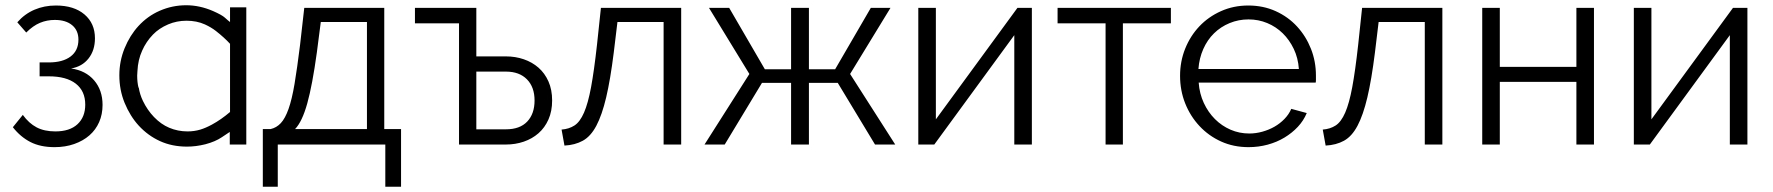

<svg xmlns="http://www.w3.org/2000/svg" viewBox="-20 -551 6759 732"><path d="M46 -466Q74 -498 111.5 -514Q149 -530 193 -530Q262 -530 302 -496Q342 -462 342 -405Q342 -359 317.5 -328Q293 -297 251 -290Q307 -282 339 -244.5Q371 -207 371 -151Q371 -115 358 -85.5Q345 -56 321 -35Q297 -14 263 -2Q229 10 188 10Q134 10 96 -9.5Q58 -29 29 -66L67 -113Q90 -81 119.5 -65.5Q149 -50 191 -50Q246 -50 275.5 -77.5Q305 -105 305 -152Q305 -204 269 -232Q233 -260 166 -260H131V-313H166Q219 -313 249 -335.5Q279 -358 279 -400Q279 -435 255 -455Q231 -475 189 -475Q159 -475 132.5 -464Q106 -453 80 -427Z M693 8Q636 8 590 -13Q544 -34 509 -72Q476 -108 455 -159Q435 -208 435 -264Q435 -318 455 -367Q475 -416 508 -452Q543 -490 589 -510Q637 -531 690 -531Q741 -531 792 -509Q826 -494 837 -484Q849 -473 857 -467V-523H919V0H856V-48Q837 -35 826 -28Q801 -11 763 -1Q727 8 693 8ZM691 -472Q654 -472 621 -458Q586 -443 563 -419Q537 -392 522 -358Q506 -323 504 -280Q503 -271 503 -263Q503 -237 508 -217H509Q513 -191 525 -166Q542 -131 567 -105Q594 -77 625 -64Q658 -50 695 -50Q721 -50 744 -57Q764 -63 788 -76Q823 -95 857 -124V-384Q835 -408 803 -433Q785 -447 761 -458Q730 -472 691 -472Z M982 -59H1012Q1034 -64 1050.5 -81.5Q1067 -99 1080 -135.5Q1093 -172 1103 -231.5Q1113 -291 1124 -380L1140 -521H1445V-59H1509V161H1449V0H1039V161H982ZM1379 -59V-467H1203L1188 -351Q1171 -227 1151.5 -157Q1132 -87 1105 -59Z M1796 -336H1909Q1945 -336 1977 -325Q2009 -314 2033 -293Q2057 -272 2071 -240.5Q2085 -209 2085 -168Q2085 -127 2071 -95.5Q2057 -64 2033 -43Q2009 -22 1977 -11Q1945 0 1909 0H1730V-462H1562V-521H1796ZM1909 -58Q1962 -58 1990 -87.5Q2018 -117 2018 -168Q2018 -219 1989 -248.5Q1960 -278 1909 -278H1796V-58Z M2121 -57Q2149 -59 2170 -72.5Q2191 -86 2206.5 -121.5Q2222 -157 2233.5 -219Q2245 -281 2256 -380L2271 -521H2577V0H2510V-467H2334L2320 -351Q2307 -247 2291 -179.5Q2275 -112 2253.5 -71.5Q2232 -31 2202 -14.5Q2172 2 2132 4Z M2760 -521 2896 -287H2996V-521H3064V-287H3164L3300 -521H3375L3221 -269L3393 0H3316L3174 -235H3064V0H2996V-235H2885L2743 0H2666L2837 -269L2683 -521Z M3548 -96 3859 -521H3914V0H3847V-417L3542 0H3481V-521H3548Z M4261 0H4195V-462H4012V-521H4444V-462H4261Z M4740 10Q4683 10 4635.5 -11.5Q4588 -33 4553 -70.5Q4518 -108 4498.5 -157Q4479 -206 4479 -262Q4479 -317 4498.5 -365.5Q4518 -414 4552.5 -450.5Q4587 -487 4635 -508.5Q4683 -530 4739 -530Q4796 -530 4843.5 -508.5Q4891 -487 4925 -450Q4959 -413 4978 -365Q4997 -317 4997 -263Q4997 -255 4997 -247Q4997 -239 4996 -236H4550Q4553 -194 4569.5 -158.5Q4586 -123 4612 -97Q4638 -71 4671.5 -56.5Q4705 -42 4743 -42Q4768 -42 4793 -49Q4818 -56 4839 -68Q4860 -80 4877 -97.5Q4894 -115 4903 -136L4962 -120Q4950 -91 4928 -67.5Q4906 -44 4877 -26.5Q4848 -9 4813 0.5Q4778 10 4740 10ZM4932 -288Q4929 -330 4912.5 -364.5Q4896 -399 4870.5 -424Q4845 -449 4811.5 -463Q4778 -477 4740 -477Q4702 -477 4668 -463Q4634 -449 4608.5 -424Q4583 -399 4567.5 -364Q4552 -329 4549 -288Z M5023 -57Q5051 -59 5072 -72.5Q5093 -86 5108.5 -121.5Q5124 -157 5135.5 -219Q5147 -281 5158 -380L5173 -521H5479V0H5412V-467H5236L5222 -351Q5209 -247 5193 -179.5Q5177 -112 5155.5 -71.5Q5134 -31 5104 -14.5Q5074 2 5034 4Z M5698 -296H5990V-521H6057V0H5990V-239H5698V0H5631V-521H5698Z M6276 -96 6587 -521H6642V0H6575V-417L6270 0H6209V-521H6276Z"/></svg>

Font: Oxford Sans
Style: Regular
Weight: 400
Designer: Matt McInerney, Pablo Impallari, Rodrigo Fuenzalida
Foundry: Matt McInerney, Pablo Impallari, Rodrigo Fuenzalida
Version: Version 3.000g; ttfautohint (v1.5) -l 8 -r 28 -G 28 -x 14 -D